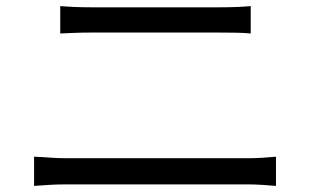

<svg xmlns="http://www.w3.org/2000/svg" viewBox="-20 -671 1040 631"><path d="M178 -651Q202 -649 227 -648Q252 -647 277 -647Q293 -647 327 -647Q361 -647 404.5 -647Q448 -647 495.5 -647Q543 -647 586 -647Q629 -647 660.5 -647Q692 -647 705 -647Q732 -647 757.5 -648Q783 -649 804 -651V-561Q783 -563 756.5 -563.5Q730 -564 705 -564Q693 -564 660.5 -564Q628 -564 583.5 -564Q539 -564 490.5 -564Q442 -564 398 -564Q354 -564 321.5 -564Q289 -564 277 -564Q251 -564 226 -563Q201 -562 178 -561ZM92 -156Q118 -155 144 -153Q170 -151 197 -151Q209 -151 244.5 -151Q280 -151 330.5 -151Q381 -151 439 -151Q497 -151 554.5 -151Q612 -151 662.5 -151Q713 -151 748.5 -151Q784 -151 796 -151Q819 -151 842 -152.5Q865 -154 887 -156V-60Q865 -62 840.5 -63.5Q816 -65 796 -65Q784 -65 748.5 -65Q713 -65 662.5 -65Q612 -65 554.5 -65Q497 -65 439 -65Q381 -65 330.5 -65Q280 -65 244.5 -65Q209 -65 197 -65Q170 -65 143.5 -63.5Q117 -62 92 -60Z"/></svg>

Font: Farlight84_Sys_V01
Style: Regular
Weight: 400
Designer: Ryoko NISHIZUKA  (kana, bopomofo & ideographs); Paul D. Hunt (Latin, Greek & Cyrillic); Sandoll Communications , Soo-you
Foundry: Adobe
Version: Version 2.004;October 29, 2024;FontCreator 14.0.0.2814 64-bi